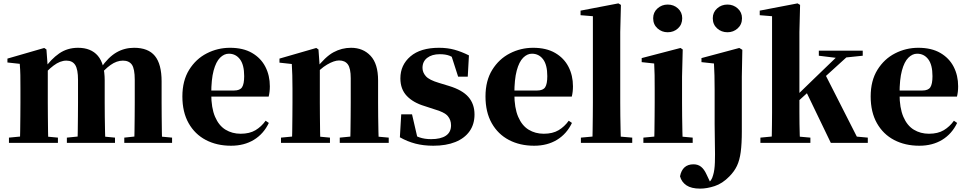

<svg xmlns="http://www.w3.org/2000/svg" viewBox="-20 -846 5727 1137"><path d="M33 0V-31L137 -41H216L323 -31V0ZM97 0Q99 -26 99.5 -68.5Q100 -111 100.5 -157Q101 -203 101 -238V-322Q101 -371 100.5 -401Q100 -431 97 -468L24 -476V-499L242 -562L255 -553L263 -444V-441V-238Q263 -203 263.5 -157Q264 -111 264.5 -68.5Q265 -26 266 0ZM376 0V-31L476 -41H556L661 -31V0ZM438 0Q440 -26 440.5 -68Q441 -110 441.5 -156Q442 -202 442 -238V-373Q442 -435 425.5 -461Q409 -487 373 -487Q336 -487 297 -457.5Q258 -428 224 -384L221 -436H240Q282 -496 330.5 -529.5Q379 -563 442 -563Q519 -563 559.5 -515.5Q600 -468 600 -370V-238Q600 -202 600.5 -156Q601 -110 602 -68Q603 -26 604 0ZM716 0V-31L810 -41H893L999 -31V0ZM775 0Q776 -26 776.5 -68Q777 -110 777.5 -156Q778 -202 778 -238V-373Q778 -439 761 -463Q744 -487 708 -487Q671 -487 634.5 -461Q598 -435 559 -386L554 -445H578Q622 -508 669.5 -535.5Q717 -563 774 -563Q858 -563 897.5 -514.5Q937 -466 937 -364V-238Q937 -202 937.5 -156Q938 -110 938.5 -68Q939 -26 940 0Z M1348 17Q1264 17 1199 -17Q1134 -51 1097 -116.5Q1060 -182 1060 -275Q1060 -368 1100 -432.5Q1140 -497 1204.5 -530Q1269 -563 1342 -563Q1420 -563 1472.5 -532.5Q1525 -502 1551.5 -450.5Q1578 -399 1578 -335Q1578 -301 1571 -274H1129V-310H1366Q1401 -310 1413.5 -329.5Q1426 -349 1426 -395Q1426 -462 1401 -495Q1376 -528 1335 -528Q1307 -528 1283 -504Q1259 -480 1245 -428Q1231 -376 1231 -290Q1231 -207 1253.5 -154.5Q1276 -102 1315.5 -78Q1355 -54 1405 -54Q1458 -54 1493 -75Q1528 -96 1553 -131L1572 -118Q1541 -53 1483.5 -18Q1426 17 1348 17Z M1644 0V-31L1748 -41H1827L1934 -31V0ZM1708 0Q1710 -26 1710.5 -68.5Q1711 -111 1711.5 -157Q1712 -203 1712 -238V-321Q1712 -370 1711 -400.5Q1710 -431 1708 -467L1635 -475V-499L1853 -562L1866 -553L1874 -441V-438V-238Q1874 -203 1874.5 -157Q1875 -111 1875.5 -68.5Q1876 -26 1877 0ZM1992 0V-31L2094 -41H2172L2282 -31V0ZM2054 0Q2055 -26 2055.5 -68Q2056 -110 2056.5 -156Q2057 -202 2057 -238V-383Q2057 -441 2040 -464.5Q2023 -488 1988 -488Q1959 -488 1917 -463.5Q1875 -439 1834 -389L1831 -436H1849Q1906 -510 1955 -536.5Q2004 -563 2059 -563Q2130 -563 2174.5 -515.5Q2219 -468 2219 -370V-238Q2219 -202 2219.5 -156Q2220 -110 2221 -68Q2222 -26 2223 0Z M2546 17Q2488 17 2440 4.5Q2392 -8 2348 -33L2356 -169H2420L2454 -22L2400 -29V-65Q2434 -43 2464 -32.5Q2494 -22 2533 -22Q2590 -22 2620.5 -42.5Q2651 -63 2651 -104Q2651 -136 2631.5 -159Q2612 -182 2552 -199L2494 -218Q2427 -238 2389 -278Q2351 -318 2351 -382Q2351 -461 2410.5 -512Q2470 -563 2580 -563Q2630 -563 2671.5 -551.5Q2713 -540 2757 -518L2750 -392H2693L2647 -535L2695 -517V-487Q2665 -507 2642 -516Q2619 -525 2584 -525Q2538 -525 2510 -503.5Q2482 -482 2482 -444Q2482 -417 2502 -394.5Q2522 -372 2580 -355L2639 -337Q2718 -313 2754 -271.5Q2790 -230 2790 -168Q2790 -110 2760.5 -68.5Q2731 -27 2676.5 -5Q2622 17 2546 17Z M3143 17Q3059 17 2994 -17Q2929 -51 2892 -116.5Q2855 -182 2855 -275Q2855 -368 2895 -432.5Q2935 -497 2999.5 -530Q3064 -563 3137 -563Q3215 -563 3267.5 -532.5Q3320 -502 3346.5 -450.5Q3373 -399 3373 -335Q3373 -301 3366 -274H2924V-310H3161Q3196 -310 3208.5 -329.5Q3221 -349 3221 -395Q3221 -462 3196 -495Q3171 -528 3130 -528Q3102 -528 3078 -504Q3054 -480 3040 -428Q3026 -376 3026 -290Q3026 -207 3048.5 -154.5Q3071 -102 3110.5 -78Q3150 -54 3200 -54Q3253 -54 3288 -75Q3323 -96 3348 -131L3367 -118Q3336 -53 3278.5 -18Q3221 17 3143 17Z M3420 0V-31L3529 -41H3608L3724 -31V0ZM3488 0Q3489 -37 3489.5 -77.5Q3490 -118 3490.5 -159Q3491 -200 3491 -238V-750L3418 -756V-783L3642 -826L3657 -817L3653 -656V-238Q3653 -200 3653.5 -159Q3654 -118 3655 -77.5Q3656 -37 3657 0Z M3790 0V-31L3895 -41H3973L4082 -31V0ZM3854 0Q3855 -26 3855.5 -68.5Q3856 -111 3856.5 -157Q3857 -203 3857 -238V-318Q3857 -368 3856.5 -401.5Q3856 -435 3854 -470L3780 -478V-502L4010 -562L4023 -553L4019 -392V-238Q4019 -203 4019.5 -157Q4020 -111 4021 -68.5Q4022 -26 4023 0ZM3934 -655Q3899 -655 3873.5 -678Q3848 -701 3848 -738Q3848 -773 3873.5 -796Q3899 -819 3934 -819Q3970 -819 3995 -796Q4020 -773 4020 -738Q4020 -701 3995 -678Q3970 -655 3934 -655Z M4126 271Q4074 271 4045 251.5Q4016 232 4007 198Q4021 127 4087 127Q4113 127 4131.5 141.5Q4150 156 4164 187L4191 244V250H4173V242Q4183 231 4190.5 220.5Q4198 210 4203 191Q4212 162 4213.5 115.5Q4215 69 4213.5 11Q4212 -47 4212 -111V-313Q4212 -362 4211 -398.5Q4210 -435 4208 -470L4134 -478V-502L4358 -562L4376 -551L4373 -392V-68Q4373 5 4366.5 54Q4360 103 4344 136.5Q4328 170 4299 199Q4258 241 4212 256Q4166 271 4126 271ZM4288 -655Q4252 -655 4226.5 -678Q4201 -701 4201 -738Q4201 -773 4226.5 -796Q4252 -819 4288 -819Q4323 -819 4348.5 -796Q4374 -773 4374 -738Q4374 -701 4348.5 -678Q4323 -655 4288 -655Z M4483 0V-31L4587 -41H4667L4779 -31V0ZM4549 0Q4550 -17 4550.5 -46.5Q4551 -76 4551.5 -111Q4552 -146 4552 -179.5Q4552 -213 4552 -238V-750L4479 -756V-783L4703 -826L4718 -817L4714 -656V-246Q4714 -218 4714 -183Q4714 -148 4714.5 -112Q4715 -76 4716 -46.5Q4717 -17 4718 0ZM4630 -177V-221H4637L4804 -383L4973 -546H5036ZM4900 0 4755 -301 4868 -403 5054 -37 5119 -31V0ZM4829 -516V-546H5089V-516L4973 -504L4951 -501Z M5424 17Q5340 17 5275 -17Q5210 -51 5173 -116.5Q5136 -182 5136 -275Q5136 -368 5176 -432.5Q5216 -497 5280.5 -530Q5345 -563 5418 -563Q5496 -563 5548.5 -532.5Q5601 -502 5627.5 -450.5Q5654 -399 5654 -335Q5654 -301 5647 -274H5205V-310H5442Q5477 -310 5489.5 -329.5Q5502 -349 5502 -395Q5502 -462 5477 -495Q5452 -528 5411 -528Q5383 -528 5359 -504Q5335 -480 5321 -428Q5307 -376 5307 -290Q5307 -207 5329.5 -154.5Q5352 -102 5391.5 -78Q5431 -54 5481 -54Q5534 -54 5569 -75Q5604 -96 5629 -131L5648 -118Q5617 -53 5559.5 -18Q5502 17 5424 17Z"/></svg>

Font: Noto Serif JP ExtraLight Black
Style: Regular
Weight: 900
Version: Version 2.003-H1;hotconv 1.1.1;makeotfexe 2.6.0